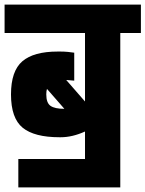

<svg xmlns="http://www.w3.org/2000/svg" viewBox="-30 -694 635 838"><path d="M585 -674V-550H495V124H50V0H341V-120Q286 -95 235 -95H230Q120 -95 69 -136.5Q18 -178 18 -282Q18 -384 67.5 -426.5Q117 -469 222 -469H234Q249 -469 266 -467.5Q283 -466 294 -464V-342L259 -345L341 -251V-550H-10V-674ZM251 -219 175 -306Q172 -296 172 -282Q172 -245 190.5 -232Q209 -219 251 -219Z"/></svg>

Font: Biryani Black
Style: Regular
Weight: 900
Designer: Dan Reynolds and Mathieu Reguer
Foundry: Dan Reynolds and Mathieu Reguer
Version: Version 1.004; ttfautohint (v1.1) -l 5 -r 5 -G 72 -x 0 -D la